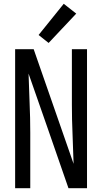

<svg xmlns="http://www.w3.org/2000/svg" viewBox="-20 -995 540 1015"><path d="M60 0H140V-294Q140 -372 136.5 -450Q133 -528 131 -606L232 -317L342 0H440V-735H360V-441Q360 -363 363.5 -285Q367 -207 369 -129L158 -735H60ZM237 -768 383 -923 317 -975 184 -810Z"/></svg>

Font: Iosevka SS09
Style: Regular
Weight: 400
Monospace: yes
Designer: Belleve Invis
Foundry: Belleve Invis
Version: Version 5.2.1; ttfautohint (v1.8.3)